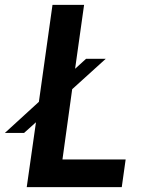

<svg xmlns="http://www.w3.org/2000/svg" viewBox="-98 -770 604 790"><path d="M419 -114 403 0H12L50 -267L1 -223H-78L62 -351L118 -750H248L211 -487L256 -528H337L199 -403L159 -114Z"/></svg>

Font: Oakes Grotesk
Style: Bold Italic
Weight: 600
Italic angle: -8°
Designer: Samuel Oakes
Foundry: Samuel Oakes
Version: Version 1.000;PS 001.000;hotconv 1.0.88;makeotf.lib2.5.64775